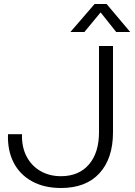

<svg xmlns="http://www.w3.org/2000/svg" viewBox="-20 -930 675 960"><path d="M285 10Q200 10 139 -24Q78 -58 47.5 -118.5Q17 -179 20 -259H90Q88 -196 112.5 -148.5Q137 -101 182 -75Q227 -49 285 -49Q374 -49 424.5 -107.5Q475 -166 475 -269V-700H545V-269Q545 -138 477.5 -64Q410 10 285 10ZM631 -770H561L483 -868L402 -770H332L453 -910H513Z"/></svg>

Font: Goli Light
Style: Regular
Weight: 300
Designer: jaikishan Patel
Foundry: MagicType
Version: Version 1.000